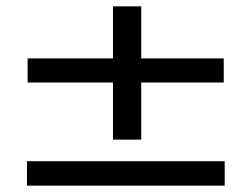

<svg xmlns="http://www.w3.org/2000/svg" viewBox="-20 -595 790 605"><path d="M336 -155V-335H67V-411H336V-575H425V-411H685V-335H425V-155ZM65 -10V-87H688V-10Z"/></svg>

Font: Inconsolata ExtraExpanded Medium
Style: Regular
Weight: 500
Width: 8
Monospace: yes
Designer: Raph Levien, Cyreal, Brenton Simpson
Foundry: Raph Levien, Cyreal, Google
Version: Version 3.001; ttfautohint (v1.8.2.53-6de2)